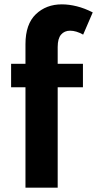

<svg xmlns="http://www.w3.org/2000/svg" viewBox="-20 -862 446 882"><path d="M97 0V-659Q97 -751 144.5 -796.5Q192 -842 264 -842Q297 -842 333 -833Q369 -824 406 -805L362 -703Q346 -712 331 -716.5Q316 -721 302 -721Q276 -721 260.5 -703Q245 -685 245 -646V0ZM31 -461V-569H361V-461Z"/></svg>

Font: Yaldevi ExtraLight
Style: Regular
Weight: 200
Designer: Sol Matas, Rajitha Manaperi, Kosala Senevirathne
Foundry: Mooniak
Version: Version 1.100